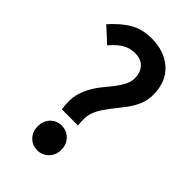

<svg xmlns="http://www.w3.org/2000/svg" viewBox="-223 -770 871 871"><g transform="rotate(45 212.5 -334.5)"><path d="M146 -182.1Q137.7 -237.8 146.5 -271.7Q155.3 -305.7 171.4 -334Q187.5 -362.3 207.3 -385.7Q227.1 -409.2 243.4 -430.9Q259.8 -452.6 270 -473.4Q280.3 -494.1 280.3 -517.1Q280.3 -551.3 260.3 -574.5Q240.2 -597.7 199.7 -597.7Q170.4 -597.7 144 -583.7Q117.7 -569.8 85.9 -532.7L15.1 -597.7Q59.6 -647.5 103.3 -672.9Q147 -698.2 205.6 -698.2Q290 -698.2 341.3 -651.4Q392.6 -604.5 392.6 -522Q392.6 -485.4 379.6 -456.1Q366.7 -426.8 348.4 -402.1Q330.1 -377.4 311 -353.8Q292 -330.1 276.1 -306.4Q260.3 -282.7 252 -257.1Q243.7 -231.4 249.5 -182.1ZM122.6 -49.8Q122.6 -85.4 144 -107.7Q165.5 -129.9 197.8 -129.9Q229.5 -129.9 251.7 -107.9Q273.9 -85.9 273.9 -49.8Q273.9 -16.1 251.7 6.1Q229.5 28.3 197.8 28.3Q165.5 28.3 144 5.9Q122.6 -16.6 122.6 -49.8Z"/></g></svg>

Font: Pyidaungsu Book
Style: Bold
Weight: 700
Designer: Sun Tun
Foundry: MCF
Version: Version 1.008;February 27, 2020;FontCreator 11.0.0.2408 32-b